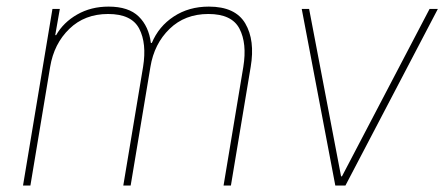

<svg xmlns="http://www.w3.org/2000/svg" viewBox="-20 -573 1378 593"><path d="M51.1 0 142 -545.5H164.8L150.6 -464.5H153.4Q175.8 -503.9 218.4 -528.2Q261 -552.6 315.3 -552.6Q377.1 -552.6 408.4 -522Q439.6 -491.5 446 -440.3H448.9Q470.2 -491.5 516.7 -522Q563.2 -552.6 625 -552.6Q707 -552.6 737.6 -500.5Q768.1 -448.5 754.3 -366.5L693.2 0H670.5L731.5 -366.5Q743.3 -438.9 719.6 -484.4Q696 -529.8 623.6 -529.8Q551.1 -529.8 503.7 -483.8Q456.3 -437.9 444.6 -366.5L383.5 0H360.8L421.9 -366.5Q433.6 -438.9 410 -484.4Q386.4 -529.8 313.9 -529.8Q241.5 -529.8 194.1 -483.8Q146.7 -437.9 134.9 -366.5L73.9 0Z M1332.4 -545.5 1046.9 0H1015.6L911.9 -545.5H934.7L1033.4 -28.4H1036.2L1306.8 -545.5Z"/></svg>

Font: Inter Thin  BETA
Style: Italic
Weight: 100
Italic angle: -9.39999°
Designer: Rasmus Andersson
Foundry: rsms
Version: Version 3.011;git-f93a4a705